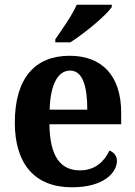

<svg xmlns="http://www.w3.org/2000/svg" viewBox="-20 -786 574 816"><path d="M215 -619V-606H279C339 -644 432 -721 455 -756V-766H306C287 -721 243 -660 215 -619ZM286 10C421 10 477 -52 477 -103C477 -125 462 -140 445 -146C423 -99 384 -62 320 -62C236 -62 192 -122 190 -258H495V-307C495 -466 412 -549 276 -549C128 -549 43 -453 43 -265C43 -91 126 10 286 10ZM351 -320H191C194 -427 226 -486 278 -486C330 -486 351 -423 351 -320Z"/></svg>

Font: Noto Serif Hebrew SemiCondensed
Style: Bold
Weight: 700
Width: 4
Designer: Monotype Design Team
Foundry: Monotype Imaging Inc.
Version: Version 2.004